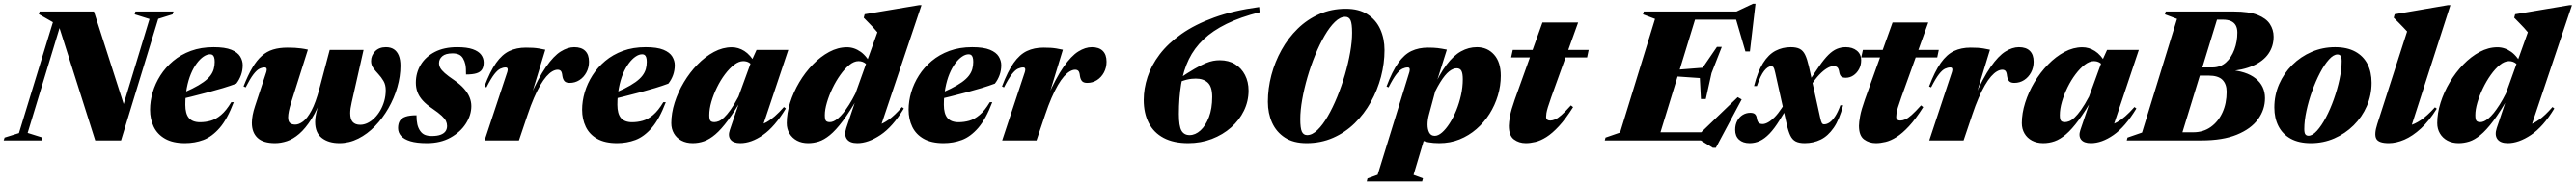

<svg xmlns="http://www.w3.org/2000/svg" viewBox="-68 -768 14066 1012"><path d="M624 -147 588 -135 748.5 -664 667.5 -689.5 671.5 -705H879.5L874.5 -689.5L796 -665L593 0H452L247 -646.5L268 -650.5L83 -41L164 -15.5L160 0H-48L-43 -15.5L35.5 -40L221 -646.5L144 -690.5L148.5 -705H445Z M1079.5 -471Q1062 -471 1043.2 -458.2Q1024.5 -445.5 1006.5 -421.5Q988.5 -397.5 974.5 -363.8Q960.5 -330 952.2 -287.2Q944 -244.5 944 -195Q944 -146 963.5 -122.8Q983 -99.5 1024.5 -99.5Q1054 -99.5 1082.5 -107.5Q1111 -115.5 1139.2 -139.2Q1167.5 -163 1195 -209H1208.5Q1173.5 -116.5 1131.5 -68.2Q1089.5 -20 1042.5 -2.5Q995.5 15 942 15Q876 15 833.8 -9Q791.5 -33 771.5 -74.5Q751.5 -116 751.5 -168Q751.5 -214.5 765.8 -263Q780 -311.5 808 -355.5Q836 -399.5 877.8 -434.5Q919.5 -469.5 974.8 -489.8Q1030 -510 1098.5 -510Q1161 -510 1195.5 -495.8Q1230 -481.5 1243.8 -458.8Q1257.5 -436 1257.5 -411.5Q1257.5 -383 1248.2 -357.2Q1239 -331.5 1222.5 -310.5Q1190.5 -298.5 1150 -286.2Q1109.5 -274 1065.2 -262.2Q1021 -250.5 976 -239.2Q931 -228 889.5 -218.5L892.5 -244.5Q945 -264.5 982 -283Q1019 -301.5 1043.2 -319Q1067.5 -336.5 1080.8 -354Q1094 -371.5 1099.2 -390.2Q1104.5 -409 1104.5 -429.5Q1104.5 -445 1101.5 -454Q1098.5 -463 1093.2 -467Q1088 -471 1079.5 -471Z M1732.5 -495H1917.5L1852.5 -207Q1848.5 -190 1846.5 -175.5Q1844.5 -161 1844.5 -149Q1844.5 -115.5 1858.5 -100.5Q1872.5 -85.5 1899.5 -85.5Q1919.5 -85.5 1939.5 -95.2Q1959.5 -105 1977.2 -122.5Q1995 -140 2008.8 -163.8Q2022.5 -187.5 2030.5 -215.5Q2038.5 -243.5 2038.5 -274.5Q2038.5 -304.5 2026.2 -325.2Q2014 -346 1998.2 -362.8Q1982.5 -379.5 1970.5 -396Q1958.5 -412.5 1958.5 -434Q1958.5 -464 1980.2 -487Q2002 -510 2039.5 -510Q2065.5 -510 2083 -498.5Q2100.5 -487 2109.8 -464.2Q2119 -441.5 2119 -408Q2119 -350.5 2101.8 -290.5Q2084.5 -230.5 2053.2 -176Q2022 -121.5 1980.2 -78.2Q1938.5 -35 1889 -10Q1839.5 15 1785.5 15Q1726.5 15 1689.8 -13.2Q1653 -41.5 1653 -101Q1653 -115 1655.5 -131Q1658 -147 1663 -165.5L1687 -254L1697 -253Q1666.5 -170 1633.2 -117.5Q1600 -65 1566.2 -36Q1532.5 -7 1499 4Q1465.5 15 1434 15Q1369 15 1338.2 -14.2Q1307.5 -43.5 1307.5 -95.5Q1307.5 -135.5 1325 -188L1386.5 -374.5Q1390 -386 1388 -392.5Q1386 -399 1377 -399Q1363.5 -399 1348.8 -391.8Q1334 -384.5 1316.2 -361.5Q1298.5 -338.5 1273.5 -290L1262 -295.5Q1286 -356.5 1310 -397.2Q1334 -438 1361.5 -462.2Q1389 -486.5 1423.2 -497Q1457.5 -507.5 1502 -507.5Q1524.5 -507.5 1542 -506.5Q1559.5 -505.5 1576.5 -503.2Q1593.5 -501 1613.5 -496.5L1522 -207Q1513.5 -180 1509.5 -160Q1505.5 -140 1505.5 -126.5Q1505.5 -103.5 1515.8 -95Q1526 -86.5 1544.5 -86.5Q1564.5 -86.5 1587.2 -103.5Q1610 -120.5 1633 -163.2Q1656 -206 1676.5 -283.5Z M2206.5 -137.5Q2206.5 -108 2211.2 -87.5Q2216 -67 2227 -51.5Q2238 -36 2253.5 -30Q2269 -24 2290 -24Q2319 -24 2337.5 -30.8Q2356 -37.5 2364.8 -49.8Q2373.5 -62 2373.5 -79Q2373.5 -93 2367.5 -105.8Q2361.5 -118.5 2344.5 -134.5Q2327.5 -150.5 2294 -173.5Q2260.5 -196 2240.5 -218.2Q2220.5 -240.5 2211.8 -264.2Q2203 -288 2203 -315.5Q2203 -369.5 2229.5 -413.5Q2256 -457.5 2306.5 -483.8Q2357 -510 2428.5 -510Q2482 -510 2513.8 -498.8Q2545.5 -487.5 2559.5 -468.5Q2573.5 -449.5 2573.5 -426.5Q2573.5 -402.5 2564.2 -388Q2555 -373.5 2534 -367Q2513 -360.5 2477 -360.5Q2477.5 -396.5 2473.5 -415.2Q2469.5 -434 2460.5 -449Q2451.5 -464 2437.2 -470Q2423 -476 2403.5 -476Q2365.5 -476 2347.5 -460.5Q2329.5 -445 2329.5 -423Q2329.5 -409.5 2336.2 -396.8Q2343 -384 2361 -368Q2379 -352 2413 -329Q2446.5 -305.5 2466.8 -282.2Q2487 -259 2496.5 -235.5Q2506 -212 2506 -187.5Q2506 -138.5 2476.2 -92Q2446.5 -45.5 2392 -15.2Q2337.5 15 2263.5 15Q2208 15 2173.2 4.5Q2138.5 -6 2122.2 -24.5Q2106 -43 2106 -67.5Q2106 -91.5 2115.5 -107Q2125 -122.5 2147.2 -130Q2169.5 -137.5 2206.5 -137.5Z M2702.5 -374.5Q2706 -386 2704 -392.5Q2702 -399 2693 -399Q2679.5 -399 2664.5 -392Q2649.5 -385 2631.5 -362Q2613.5 -339 2588.5 -290L2577.5 -295Q2608.5 -377.5 2641.2 -423.8Q2674 -470 2713.5 -488.8Q2753 -507.5 2804 -507.5Q2826 -507.5 2842.2 -506.5Q2858.5 -505.5 2874 -503Q2889.5 -500.5 2910 -496L2822 -207.5L2823.5 -232Q2871.5 -341.5 2913.8 -402Q2956 -462.5 2994.2 -486.2Q3032.5 -510 3068 -510Q3107.5 -510 3128 -489.5Q3148.5 -469 3148.5 -430.5Q3148.5 -398 3134.2 -371.5Q3120 -345 3096.2 -329.8Q3072.5 -314.5 3043 -314.5Q3023.5 -314.5 3014.8 -324Q3006 -333.5 3003 -353Q3001 -373 2994.8 -379.8Q2988.5 -386.5 2977 -386.5Q2963.5 -386.5 2948 -377.5Q2932.5 -368.5 2916 -349.8Q2899.5 -331 2882.5 -301.8Q2865.5 -272.5 2848 -232.2Q2830.5 -192 2813 -139.5L2766 0H2578.5Z M3439 -471Q3421.5 -471 3402.8 -458.2Q3384 -445.5 3366 -421.5Q3348 -397.5 3334 -363.8Q3320 -330 3311.8 -287.2Q3303.5 -244.5 3303.5 -195Q3303.5 -146 3323 -122.8Q3342.5 -99.5 3384 -99.5Q3413.5 -99.5 3442 -107.5Q3470.5 -115.5 3498.8 -139.2Q3527 -163 3554.5 -209H3568Q3533 -116.5 3491 -68.2Q3449 -20 3402 -2.5Q3355 15 3301.5 15Q3235.5 15 3193.2 -9Q3151 -33 3131 -74.5Q3111 -116 3111 -168Q3111 -214.5 3125.2 -263Q3139.5 -311.5 3167.5 -355.5Q3195.5 -399.5 3237.2 -434.5Q3279 -469.5 3334.2 -489.8Q3389.5 -510 3458 -510Q3520.5 -510 3555 -495.8Q3589.5 -481.5 3603.2 -458.8Q3617 -436 3617 -411.5Q3617 -383 3607.8 -357.2Q3598.5 -331.5 3582 -310.5Q3550 -298.5 3509.5 -286.2Q3469 -274 3424.8 -262.2Q3380.5 -250.5 3335.5 -239.2Q3290.5 -228 3249 -218.5L3252 -244.5Q3304.5 -264.5 3341.5 -283Q3378.5 -301.5 3402.8 -319Q3427 -336.5 3440.2 -354Q3453.5 -371.5 3458.8 -390.2Q3464 -409 3464 -429.5Q3464 -445 3461 -454Q3458 -463 3452.8 -467Q3447.5 -471 3439 -471Z M3917.5 -56.5 3980.5 -242 3990.5 -239Q3945 -160.5 3908 -110.5Q3871 -60.5 3839 -33.2Q3807 -6 3777 4.5Q3747 15 3715 15Q3680 15 3653.5 1Q3627 -13 3612.5 -38Q3598 -63 3598 -94.5Q3598 -148.5 3616.2 -206.2Q3634.5 -264 3666.8 -318Q3699 -372 3741.2 -415.2Q3783.5 -458.5 3831.2 -484Q3879 -509.5 3928.5 -509.5Q3964.5 -509.5 3997 -489Q4029.5 -468.5 4057.5 -420.5L4047 -398Q4037 -416.5 4023.2 -425Q4009.5 -433.5 3991 -433.5Q3967.5 -433.5 3941.8 -414Q3916 -394.5 3891.5 -362Q3867 -329.5 3847.8 -290.2Q3828.5 -251 3817 -211.5Q3805.5 -172 3805.5 -138.5Q3805.5 -116 3811.2 -108Q3817 -100 3833.5 -100Q3844 -100 3857 -105Q3870 -110 3886 -125Q3902 -140 3921.8 -167.5Q3941.5 -195 3965 -239.5L4035 -432L4063.5 -495H4237L4089.5 -54L4071.5 -80.5Q4095 -87 4117.2 -99.2Q4139.5 -111.5 4163 -132Q4186.5 -152.5 4213 -182.5L4223.5 -174.5Q4163 -74.5 4099 -29.8Q4035 15 3975 15Q3937 15 3921.8 -4.5Q3906.5 -24 3917.5 -56.5Z M4690 -367.5Q4677.5 -404 4660.8 -418.8Q4644 -433.5 4620.5 -433.5Q4596 -433.5 4570.5 -412.8Q4545 -392 4521 -358.2Q4497 -324.5 4478 -284.8Q4459 -245 4447.8 -206.5Q4436.5 -168 4436.5 -138.5Q4436.5 -116 4442 -108Q4447.5 -100 4464.5 -100Q4473.5 -100 4484.5 -104.8Q4495.5 -109.5 4509 -120.8Q4522.5 -132 4537.2 -150.2Q4552 -168.5 4569 -195Q4586 -221.5 4604 -257.5L4723.5 -591.5Q4715 -602.5 4702.5 -615.8Q4690 -629 4676.2 -643.2Q4662.5 -657.5 4649 -671L4654 -690L4952 -740H4964.5L4730 -41.5L4674 -74.5Q4699 -75.5 4725.8 -83Q4752.5 -90.5 4784.8 -113Q4817 -135.5 4858 -182.5L4868 -174.5Q4807.5 -74.5 4740.5 -29.8Q4673.5 15 4614 15Q4573 15 4557 -7.2Q4541 -29.5 4553.5 -67.5L4611.5 -240L4619.5 -239Q4572.5 -156.5 4534.2 -105.8Q4496 -55 4464 -29Q4432 -3 4403.2 6Q4374.5 15 4345.5 15Q4310.5 15 4284.2 1Q4258 -13 4243.2 -38Q4228.5 -63 4228.5 -94.5Q4228.5 -148.5 4246.8 -206.2Q4265 -264 4297 -318Q4329 -372 4371 -415.2Q4413 -458.5 4460.5 -484Q4508 -509.5 4557.5 -509.5Q4597.5 -509.5 4633 -484Q4668.5 -458.5 4698.5 -398Z M5222 -471Q5204.5 -471 5185.8 -458.2Q5167 -445.5 5149 -421.5Q5131 -397.5 5117 -363.8Q5103 -330 5094.8 -287.2Q5086.5 -244.5 5086.5 -195Q5086.5 -146 5106 -122.8Q5125.5 -99.5 5167 -99.5Q5196.5 -99.5 5225 -107.5Q5253.5 -115.5 5281.8 -139.2Q5310 -163 5337.5 -209H5351Q5316 -116.5 5274 -68.2Q5232 -20 5185 -2.5Q5138 15 5084.5 15Q5018.5 15 4976.2 -9Q4934 -33 4914 -74.5Q4894 -116 4894 -168Q4894 -214.5 4908.2 -263Q4922.5 -311.5 4950.5 -355.5Q4978.5 -399.5 5020.2 -434.5Q5062 -469.5 5117.2 -489.8Q5172.5 -510 5241 -510Q5303.5 -510 5338 -495.8Q5372.5 -481.5 5386.2 -458.8Q5400 -436 5400 -411.5Q5400 -383 5390.8 -357.2Q5381.5 -331.5 5365 -310.5Q5333 -298.5 5292.5 -286.2Q5252 -274 5207.8 -262.2Q5163.5 -250.5 5118.5 -239.2Q5073.5 -228 5032 -218.5L5035 -244.5Q5087.5 -264.5 5124.5 -283Q5161.5 -301.5 5185.8 -319Q5210 -336.5 5223.2 -354Q5236.5 -371.5 5241.8 -390.2Q5247 -409 5247 -429.5Q5247 -445 5244 -454Q5241 -463 5235.8 -467Q5230.5 -471 5222 -471Z M5529 -374.5Q5532.5 -386 5530.5 -392.5Q5528.5 -399 5519.5 -399Q5506 -399 5491 -392Q5476 -385 5458 -362Q5440 -339 5415 -290L5404 -295Q5435 -377.5 5467.8 -423.8Q5500.5 -470 5540 -488.8Q5579.5 -507.5 5630.5 -507.5Q5652.5 -507.5 5668.8 -506.5Q5685 -505.5 5700.5 -503Q5716 -500.5 5736.5 -496L5648.5 -207.5L5650 -232Q5698 -341.5 5740.2 -402Q5782.5 -462.5 5820.8 -486.2Q5859 -510 5894.5 -510Q5934 -510 5954.5 -489.5Q5975 -469 5975 -430.5Q5975 -398 5960.8 -371.5Q5946.5 -345 5922.8 -329.8Q5899 -314.5 5869.5 -314.5Q5850 -314.5 5841.2 -324Q5832.5 -333.5 5829.5 -353Q5827.5 -373 5821.2 -379.8Q5815 -386.5 5803.5 -386.5Q5790 -386.5 5774.5 -377.5Q5759 -368.5 5742.5 -349.8Q5726 -331 5709 -301.8Q5692 -272.5 5674.5 -232.2Q5657 -192 5639.5 -139.5L5592.5 0H5405Z M6808.5 -729.5 6811 -701Q6706 -674.5 6630.5 -637.5Q6555 -600.5 6504.5 -552.5Q6454 -504.5 6424.5 -443.8Q6395 -383 6382.5 -308.5Q6370 -234 6370 -144Q6370 -78.5 6384 -53.8Q6398 -29 6428.5 -29Q6459.5 -29 6487.8 -54.5Q6516 -80 6534 -127Q6552 -174 6552 -238Q6552 -293.5 6528 -315.8Q6504 -338 6462.5 -338Q6452.5 -338 6439.5 -336.8Q6426.5 -335.5 6410.5 -331.5Q6394.5 -327.5 6375.5 -320L6368 -336Q6420 -371 6455.5 -391.5Q6491 -412 6515.2 -422Q6539.5 -432 6557.5 -435.2Q6575.5 -438.5 6593 -438.5Q6641.5 -438.5 6676.8 -416.8Q6712 -395 6731.2 -357.5Q6750.5 -320 6750.5 -272.5Q6750.5 -214 6725.2 -162.2Q6700 -110.5 6655 -70.8Q6610 -31 6550 -8Q6490 15 6421 15Q6341 15 6287 -13.5Q6233 -42 6205.5 -95.2Q6178 -148.5 6178 -221.5Q6178 -283 6198.8 -346.8Q6219.5 -410.5 6265 -470.5Q6310.5 -530.5 6384 -582.2Q6457.5 -634 6562.5 -672.2Q6667.5 -710.5 6808.5 -729.5Z M7033 -116.5Q7033 -66.5 7041.8 -47.8Q7050.5 -29 7070.5 -29Q7098 -29 7126.8 -56.8Q7155.5 -84.5 7183 -131.8Q7210.5 -179 7234.5 -237.8Q7258.5 -296.5 7276.8 -359.2Q7295 -422 7305.5 -481.5Q7316 -541 7316 -588.5Q7316 -638.5 7307.5 -657.2Q7299 -676 7278.5 -676Q7251 -676 7222.2 -648.2Q7193.5 -620.5 7166 -573.2Q7138.5 -526 7114.5 -467.2Q7090.5 -408.5 7072.2 -345.8Q7054 -283 7043.5 -223.5Q7033 -164 7033 -116.5ZM7281.5 -720Q7353.5 -720 7400.2 -689.5Q7447 -659 7470 -608Q7493 -557 7493 -494Q7493 -421 7473.8 -348Q7454.5 -275 7418.2 -209.8Q7382 -144.5 7330 -93.8Q7278 -43 7211.8 -14Q7145.5 15 7067.5 15Q6995.5 15 6948.8 -15.5Q6902 -46 6879 -97.2Q6856 -148.5 6856 -211Q6856 -284 6875.2 -357Q6894.5 -430 6930.8 -495.2Q6967 -560.5 7019 -611.2Q7071 -662 7137.2 -691Q7203.5 -720 7281.5 -720Z M7736 -142Q7732 -128 7730 -113.8Q7728 -99.5 7728 -86.5Q7728 -60.5 7737.2 -42.8Q7746.5 -25 7767.5 -25Q7786 -25 7807 -43.2Q7828 -61.5 7848.2 -92.8Q7868.5 -124 7884.8 -163.8Q7901 -203.5 7910.8 -247.5Q7920.5 -291.5 7920.5 -334.5Q7920.5 -366.5 7913 -380.5Q7905.5 -394.5 7887 -394.5Q7878 -394.5 7867.8 -390.5Q7857.5 -386.5 7846 -377.5Q7834.5 -368.5 7822.2 -353.5Q7810 -338.5 7797 -317.5Q7784 -296.5 7770 -268.5ZM7638.5 -57.5 7723 -51.5 7651.5 188.5 7703 207.5 7698.5 224.5H7396L7400 208L7455.5 188L7629 -374.5Q7632 -386 7630.2 -392.5Q7628.5 -399 7619.5 -399Q7606 -399 7591 -392Q7576 -385 7558 -362Q7540 -339 7515 -290L7504 -295Q7535 -377.5 7567.8 -423.8Q7600.5 -470 7640 -488.8Q7679.5 -507.5 7730.5 -507.5Q7762.5 -507.5 7783.2 -505Q7804 -502.5 7833.5 -496.5L7765 -279L7755.5 -278Q7793 -362.5 7831.5 -413.5Q7870 -464.5 7911.2 -487.2Q7952.5 -510 7997.5 -510Q8055 -510 8091.5 -469Q8128 -428 8128 -353.5Q8128 -299 8112 -245.5Q8096 -192 8066.5 -145.2Q8037 -98.5 7995.2 -62.2Q7953.5 -26 7902.5 -5.5Q7851.5 15 7792 15Q7726.5 15 7688.8 -4.2Q7651 -23.5 7638.5 -57.5Z M8184.5 -454 8193.5 -495H8608L8599.5 -454ZM8403.5 -236Q8391.5 -202 8385.2 -181.2Q8379 -160.5 8377.2 -148.8Q8375.5 -137 8375.5 -129Q8375.5 -118 8381.5 -113.2Q8387.5 -108.5 8398 -108.5Q8410.5 -108.5 8425 -114.8Q8439.5 -121 8460 -139.2Q8480.5 -157.5 8511 -191.5L8523 -182Q8482 -117 8445.5 -77.8Q8409 -38.5 8377.2 -18.5Q8345.5 1.5 8317.2 8.2Q8289 15 8264.5 15Q8227.5 15 8199.8 -5.5Q8172 -26 8172 -80Q8172 -98 8178.2 -132.5Q8184.5 -167 8204.5 -223.5L8355.5 -645H8550.5Z M8970.5 -664.5 8904.5 -689.5 8909 -705H9202.5L8986.5 0H8696L8700 -15.5L8779.5 -43ZM9408 -678 9463 -660.5H9071.5L9089 -705H9415L9505 -747.5H9519L9488.5 -486.5H9464ZM9286 40.5 9220 0H8873.5L8892 -44.5H9293L9208 -30.5L9422 -236.5L9443.5 -224L9302.5 40.5ZM9247.5 -226H9221L9215 -341L9034 -353.5L9046.5 -383L9230.5 -397.5L9308.5 -511.5H9335L9279 -368Z M9766.5 -216.5 9727.5 -235 9651 -111.5Q9622 -64.5 9595.5 -37Q9569 -9.5 9542.5 2.8Q9516 15 9487 15Q9450.5 15 9429.2 -4.2Q9408 -23.5 9408 -57.5Q9408 -86 9419.2 -107Q9430.5 -128 9449.2 -139.5Q9468 -151 9490.5 -151Q9508.5 -151 9516.5 -143.2Q9524.5 -135.5 9526.5 -119Q9529.5 -103 9536.5 -96.2Q9543.5 -89.5 9558 -89.5Q9571 -89.5 9587.8 -98.8Q9604.5 -108 9623.5 -127.2Q9642.5 -146.5 9661.5 -175.5L9723.5 -270.5L9763.5 -253L9866 -404.5Q9894 -445 9917.2 -468Q9940.5 -491 9963.5 -500.5Q9986.5 -510 10012 -510Q10048.5 -510 10072.2 -491Q10096 -472 10096 -438.5Q10096 -411 10084 -389.2Q10072 -367.5 10053 -355Q10034 -342.5 10012 -342.5Q9994.5 -342.5 9986.8 -349.8Q9979 -357 9976 -375Q9973 -393 9966 -399.5Q9959 -406 9944 -406Q9928.5 -406 9908.8 -394Q9889 -382 9867 -359Q9845 -336 9823 -302ZM9997.5 -192Q9977.5 -114.5 9946.2 -69.2Q9915 -24 9875 -4.5Q9835 15 9787.5 15Q9757 15 9738.5 5.5Q9720 -4 9709 -27Q9698 -50 9689 -90.5L9626.5 -371Q9621.5 -394 9617.2 -399.8Q9613 -405.5 9605 -405.5Q9586.5 -405.5 9566.5 -380.5Q9546.5 -355.5 9526.5 -297H9511Q9531 -376.5 9560.5 -423.2Q9590 -470 9628.2 -490Q9666.5 -510 9711.5 -510Q9742.5 -510 9760.8 -500.5Q9779 -491 9790 -468.2Q9801 -445.5 9810.5 -404.5L9872.5 -123Q9877.5 -100.5 9881.8 -94.2Q9886 -88 9894 -88Q9908.5 -88 9923.5 -98.2Q9938.5 -108.5 9953.8 -131.5Q9969 -154.5 9982.5 -192Z M10096.5 -454 10105.5 -495H10520L10511.5 -454ZM10315.5 -236Q10303.5 -202 10297.2 -181.2Q10291 -160.5 10289.2 -148.8Q10287.5 -137 10287.5 -129Q10287.5 -118 10293.5 -113.2Q10299.5 -108.5 10310 -108.5Q10322.5 -108.5 10337 -114.8Q10351.5 -121 10372 -139.2Q10392.5 -157.5 10423 -191.5L10435 -182Q10394 -117 10357.5 -77.8Q10321 -38.5 10289.2 -18.5Q10257.5 1.5 10229.2 8.2Q10201 15 10176.5 15Q10139.5 15 10111.8 -5.5Q10084 -26 10084 -80Q10084 -98 10090.2 -132.5Q10096.5 -167 10116.5 -223.5L10267.5 -645H10462.5Z M10592 -374.5Q10595.5 -386 10593.5 -392.5Q10591.5 -399 10582.5 -399Q10569 -399 10554 -392Q10539 -385 10521 -362Q10503 -339 10478 -290L10467 -295Q10498 -377.5 10530.8 -423.8Q10563.5 -470 10603 -488.8Q10642.5 -507.5 10693.5 -507.5Q10715.5 -507.5 10731.8 -506.5Q10748 -505.5 10763.5 -503Q10779 -500.5 10799.5 -496L10711.5 -207.5L10713 -232Q10761 -341.5 10803.2 -402Q10845.5 -462.5 10883.8 -486.2Q10922 -510 10957.5 -510Q10997 -510 11017.5 -489.5Q11038 -469 11038 -430.5Q11038 -398 11023.8 -371.5Q11009.5 -345 10985.8 -329.8Q10962 -314.5 10932.5 -314.5Q10913 -314.5 10904.2 -324Q10895.5 -333.5 10892.5 -353Q10890.5 -373 10884.2 -379.8Q10878 -386.5 10866.5 -386.5Q10853 -386.5 10837.5 -377.5Q10822 -368.5 10805.5 -349.8Q10789 -331 10772 -301.8Q10755 -272.5 10737.5 -232.2Q10720 -192 10702.5 -139.5L10655.5 0H10468Z M11293 -56.5 11356 -242 11366 -239Q11320.5 -160.5 11283.5 -110.5Q11246.5 -60.5 11214.5 -33.2Q11182.5 -6 11152.5 4.5Q11122.5 15 11090.5 15Q11055.5 15 11029 1Q11002.5 -13 10988 -38Q10973.5 -63 10973.5 -94.5Q10973.5 -148.5 10991.8 -206.2Q11010 -264 11042.2 -318Q11074.5 -372 11116.8 -415.2Q11159 -458.5 11206.8 -484Q11254.5 -509.5 11304 -509.5Q11340 -509.5 11372.5 -489Q11405 -468.5 11433 -420.5L11422.5 -398Q11412.5 -416.5 11398.8 -425Q11385 -433.5 11366.5 -433.5Q11343 -433.5 11317.2 -414Q11291.5 -394.5 11267 -362Q11242.5 -329.5 11223.2 -290.2Q11204 -251 11192.5 -211.5Q11181 -172 11181 -138.5Q11181 -116 11186.8 -108Q11192.5 -100 11209 -100Q11219.5 -100 11232.5 -105Q11245.5 -110 11261.5 -125Q11277.5 -140 11297.2 -167.5Q11317 -195 11340.5 -239.5L11410.5 -432L11439 -495H11612.5L11465 -54L11447 -80.5Q11470.5 -87 11492.8 -99.2Q11515 -111.5 11538.5 -132Q11562 -152.5 11588.5 -182.5L11599 -174.5Q11538.5 -74.5 11474.5 -29.8Q11410.5 15 11350.5 15Q11312.5 15 11297.2 -4.5Q11282 -24 11293 -56.5Z M11888.5 -660.5 11958 -705H12132.5Q12213.5 -705 12260.5 -686.5Q12307.5 -668 12328 -636.8Q12348.5 -605.5 12348.5 -567.5Q12348.5 -515.5 12320.8 -474.8Q12293 -434 12237 -408.8Q12181 -383.5 12095 -377.5L12103 -386Q12199.5 -379.5 12250.5 -338.5Q12301.5 -297.5 12301.5 -231Q12301.5 -168 12263.2 -115.5Q12225 -63 12148 -31.5Q12071 0 11955.5 0H11743L11711 -44.5H11910Q11965 -44.5 12005.8 -73.8Q12046.5 -103 12069.2 -152.8Q12092 -202.5 12092 -266Q12092 -308 12069 -331.2Q12046 -354.5 11993 -354.5H11800.5L11814 -399H12013.5Q12057.5 -399 12087.8 -426Q12118 -453 12134.2 -496.8Q12150.5 -540.5 12150.5 -590Q12150.5 -613 12142 -628.8Q12133.5 -644.5 12116 -652.5Q12098.5 -660.5 12070.5 -660.5ZM11821 -664.5 11755 -689.5 11759.5 -705H12053L11837 0H11546.5L11550.5 -15.5L11630 -43Z M12684 -510Q12749.5 -510 12794 -485.8Q12838.5 -461.5 12861 -417.8Q12883.5 -374 12883.5 -315Q12883.5 -247.5 12857.5 -187.8Q12831.5 -128 12785.5 -82.5Q12739.5 -37 12679.8 -11Q12620 15 12552.5 15Q12486.5 15 12442.2 -9.2Q12398 -33.5 12375.2 -77.5Q12352.5 -121.5 12352.5 -180Q12352.5 -247.5 12378.5 -307.2Q12404.5 -367 12450.5 -412.8Q12496.5 -458.5 12556.5 -484.2Q12616.5 -510 12684 -510ZM12539 -25.5Q12560.5 -25.5 12585.2 -52.8Q12610 -80 12634 -125.2Q12658 -170.5 12677.2 -224.8Q12696.5 -279 12708.2 -333.5Q12720 -388 12720 -433Q12720 -455 12714.2 -462.5Q12708.5 -470 12697 -470Q12675.5 -470 12650.8 -442.5Q12626 -415 12602.2 -369.8Q12578.5 -324.5 12559 -270.2Q12539.5 -216 12527.8 -161.8Q12516 -107.5 12516 -62Q12516 -40.5 12522 -33Q12528 -25.5 12539 -25.5Z M13077.5 -596Q13068.5 -606 13057 -618Q13045.5 -630 13032.2 -643.5Q13019 -657 13004.5 -671L13009.5 -690L13301 -740H13314L13089.5 -42.5L13033 -75Q13060.5 -75 13089.2 -81.5Q13118 -88 13152.2 -110.8Q13186.5 -133.5 13229.5 -181L13239.5 -173.5Q13198 -106.5 13152.8 -65Q13107.5 -23.5 13062.8 -4.2Q13018 15 12977 15Q12922 15 12909.2 -9Q12896.5 -33 12914.5 -89Z M13703.5 -367.5Q13691 -404 13674.2 -418.8Q13657.5 -433.5 13634 -433.5Q13609.5 -433.5 13584 -412.8Q13558.5 -392 13534.5 -358.2Q13510.5 -324.5 13491.5 -284.8Q13472.5 -245 13461.2 -206.5Q13450 -168 13450 -138.5Q13450 -116 13455.5 -108Q13461 -100 13478 -100Q13487 -100 13498 -104.8Q13509 -109.5 13522.5 -120.8Q13536 -132 13550.8 -150.2Q13565.5 -168.5 13582.5 -195Q13599.5 -221.5 13617.5 -257.5L13737 -591.5Q13728.5 -602.5 13716 -615.8Q13703.5 -629 13689.8 -643.2Q13676 -657.5 13662.5 -671L13667.5 -690L13965.5 -740H13978L13743.5 -41.5L13687.5 -74.5Q13712.5 -75.5 13739.2 -83Q13766 -90.5 13798.2 -113Q13830.5 -135.5 13871.5 -182.5L13881.5 -174.5Q13821 -74.5 13754 -29.8Q13687 15 13627.5 15Q13586.5 15 13570.5 -7.2Q13554.5 -29.5 13567 -67.5L13625 -240L13633 -239Q13586 -156.5 13547.8 -105.8Q13509.5 -55 13477.5 -29Q13445.5 -3 13416.8 6Q13388 15 13359 15Q13324 15 13297.8 1Q13271.5 -13 13256.8 -38Q13242 -63 13242 -94.5Q13242 -148.5 13260.2 -206.2Q13278.5 -264 13310.5 -318Q13342.5 -372 13384.5 -415.2Q13426.5 -458.5 13474 -484Q13521.5 -509.5 13571 -509.5Q13611 -509.5 13646.5 -484Q13682 -458.5 13712 -398Z"/></svg>

Font: Newsreader 60pt ExtraBold
Style: Italic
Weight: 800
Italic angle: -17°
Designer: Hugues Gentile
Foundry: Production Type
Version: Version 1.003